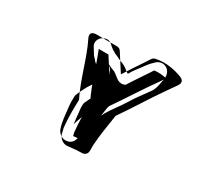

<svg xmlns="http://www.w3.org/2000/svg" viewBox="-115 -1037 890 842"><g transform="rotate(30 329.5 -615.5)"><path d="M155 -803C191 -731 212 -634 253 -552C251 -506 251 -457 256 -411C256 -410 257 -409 257 -408L262 -387C262 -386 262 -384 263 -383C272 -361 292 -348 314 -352L355 -356L382 -357C395 -357 406 -368 406 -382V-412C409 -459 418 -516 427 -572C474 -639 515 -708 560 -772L597 -825C614 -849 592 -860 586 -862C555 -874 504 -887 454 -876C449 -875 442 -872 438 -866L419 -837C397 -805 377 -774 356 -741L300 -828C296 -835 288 -839 279 -839H177C133 -839 155 -803 155 -803ZM193 -785C181 -802 189 -821 196 -829C205 -839 230 -854 251 -835C258 -828 266 -821 274 -816C277 -814 283 -812 286 -809C292 -805 295 -806 316 -795C331 -787 342 -788 364 -770C372 -764 373 -763 381 -758C398 -789 408 -796 427 -824C444 -847 452 -853 461 -862C470 -871 486 -876 498 -873C522 -868 535 -845 531 -818C531 -817 530 -815 530 -814C526 -800 526 -778 513 -752C484 -710 467 -691 444 -653C419 -612 399 -591 379 -556L378 -555C378 -555 378 -554 377 -552C377 -551 376 -549 375 -548L370 -539C362 -525 357 -514 353 -496C346 -466 337 -450 332 -428C332 -428 341 -382 302 -370H300C268 -362 252 -390 252 -390C249 -393 248 -396 247 -399C235 -431 234 -466 230 -497C227 -520 227 -538 228 -557C228 -560 230 -564 231 -567L235 -577C247 -603 262 -634 282 -654C276 -665 275 -673 274 -678C272 -683 266 -698 262 -707C249 -719 230 -730 224 -742C223 -743 222 -743 221 -744L213 -753C212 -754 211 -755 211 -756C205 -766 199 -776 193 -785ZM216 -789C246 -716 267 -633 300 -569C302 -566 303 -560 303 -555C300 -509 301 -464 306 -418L310 -402L351 -406H356V-414C359 -468 369 -529 378 -586C379 -589 380 -593 382 -596C429 -664 472 -733 520 -800L537 -825C518 -829 496 -832 474 -829L461 -809C432 -767 406 -726 377 -681C354 -645 335 -681 335 -681L265 -789ZM280 -503C282 -483 283 -465 286 -448C292 -471 300 -486 305 -506C310 -528 317 -547 326 -563C332 -574 327 -568 337 -584C358 -620 381 -645 402 -679C427 -720 442 -738 469 -777C473 -791 475 -798 477 -808C475 -805 471 -801 467 -796C444 -762 435 -754 419 -724C418 -722 417 -719 415 -717C414 -716 393 -710 392 -710C389 -708 385 -707 381 -707C376 -707 374 -707 371 -708C367 -708 363 -710 359 -712C351 -718 344 -722 332 -732C320 -742 319 -737 292 -751C287 -754 284 -755 281 -756C292 -746 304 -742 307 -729C308 -726 319 -704 322 -692V-691C324 -684 323 -685 323 -684C339 -664 338 -655 338 -655C338 -645 330 -638 327 -633L321 -623C321 -622 320 -622 319 -621C304 -604 291 -580 281 -556L280 -555C275 -542 277 -523 280 -503Z"/></g></svg>

Font: Hussar Pisanka
Style: Out
Weight: 400
Designer: Robert Jablonski
Foundry: Cannot Into Space Fonts
Version: Version 1.070